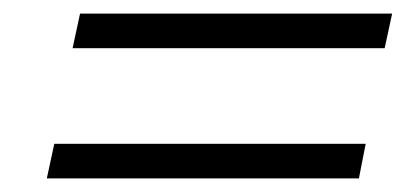

<svg xmlns="http://www.w3.org/2000/svg" viewBox="-20 -452 599 283"><path d="M98 -432H558L547 -381H87ZM60 -240H519L509 -189H49Z"/></svg>

Font: Taviraj
Style: Italic
Weight: 400
Italic angle: -12°
Designer: Katatrad Team
Foundry: CadsonDemak
Version: Version 1.001